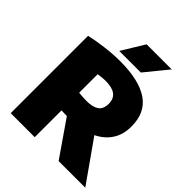

<svg xmlns="http://www.w3.org/2000/svg" viewBox="-254 -1106 1261 1261"><g transform="rotate(45 376.0 -475.5)"><path d="M60 0V-718.5Q117 -732 190.8 -741Q264.5 -750 329 -750Q502 -750 592.5 -689.2Q683 -628.5 683 -499.5Q683 -423.5 648.2 -370.2Q613.5 -317 550.5 -286.5L752.5 0H505L334 -247.5Q321.5 -247.5 308.8 -248Q296 -248.5 283 -249V0ZM356 -408.5Q412.5 -408.5 442.2 -429Q472 -449.5 472 -499.5Q472 -591 352.5 -591Q335 -591 316.5 -589Q298 -587 283 -584.5V-413Q300 -411 319 -409.8Q338 -408.5 356 -408.5ZM275 -793 371.5 -951H604.5L475.5 -793Z"/></g></svg>

Font: Encode Sans Semi Expanded Black
Style: Regular
Weight: 900
Width: 6
Designer: Multiple Designers
Foundry: Impallari Type
Version: Version 3.000; ttfautohint (v1.8.3) -l 8 -r 50 -G 200 -x 14 